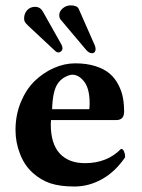

<svg xmlns="http://www.w3.org/2000/svg" viewBox="-20 -677 524 707"><path d="M68.8 -608.9Q68.8 -600.6 71.8 -595.9Q74.7 -591.3 82 -584L180.2 -492.2Q188.5 -483.9 194.8 -483.9Q200.7 -483.9 205.3 -488.3Q210 -492.7 210 -499Q210 -506.8 206.1 -513.2L138.2 -633.8L137.2 -635.3Q136.2 -636.7 135.5 -637.9Q134.8 -639.2 133.3 -640.9Q131.8 -642.6 130.4 -644Q128.9 -645.5 126.7 -647Q124.5 -648.4 122.1 -649.4Q119.6 -650.4 116.5 -651.1Q113.3 -651.9 109.9 -651.9Q91.3 -651.9 80.1 -639.6Q68.8 -627.4 68.8 -608.9ZM198.2 -621.1Q198.2 -611.3 203.1 -605L294.9 -496.1Q306.6 -481 318.8 -481Q324.7 -481 328.4 -485.1Q332 -489.3 332 -496.1Q332 -502.4 329.1 -509.8L270 -644Q264.2 -657.2 240.2 -657.2Q223.6 -657.2 210.9 -646.2Q198.2 -635.3 198.2 -621.1ZM171.9 -274.9H308.1Q310.1 -276.9 310.1 -295.9Q310.1 -350.1 290.3 -376Q270.5 -401.9 246.1 -401.9Q235.4 -401.9 219 -393.1Q202.6 -384.3 191.9 -368.2Q173.8 -340.8 171.9 -274.9ZM425.8 -128.9Q432.6 -128.9 436.8 -119.1Q440.9 -109.4 440.9 -98.1Q404.3 -44.4 355.7 -17.3Q307.1 9.8 253.9 9.8Q201.2 9.8 165.5 -2Q129.9 -14.2 101.1 -40Q69.8 -67.9 53.7 -110.4Q37.1 -152.3 37.1 -198.2Q37.1 -253.4 56.6 -300.8Q76.2 -348.1 107.7 -378.7Q139.2 -409.2 178.2 -426.5Q217.3 -443.8 256.8 -443.8Q299.3 -443.8 331.8 -433.3Q364.3 -422.9 383.8 -406Q403.3 -389.2 415.8 -365.2Q428.2 -341.3 432.6 -317.4Q437 -293.5 437 -266.1Q437 -234.9 408.2 -234.9H168Q168 -232.4 167.5 -227.5Q167 -222.7 167 -219.2Q167 -147.5 200 -111.8Q232.9 -76.2 293 -76.2Q374.5 -76.2 425.8 -128.9Z"/></svg>

Font: Linux Libertine G
Style: Bold
Weight: 700
Designer: Philipp H. Poll
Foundry: Philipp H. Poll
Version: Version 5.0.3